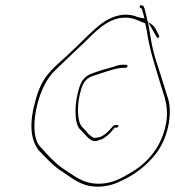

<svg xmlns="http://www.w3.org/2000/svg" viewBox="-20 -714 656 719"><path d="M114 -342C88 -252 94 -192 125 -151C154 -121 183 -89 215 -70L246 -49C274 -30 303 -15 346 -15C376 -15 408 -23 432 -36C483 -58 533 -96 568 -144C613 -206 627 -299 607 -352L592 -400C576 -455 554 -508 545 -568L534 -633L532 -636L531 -641L529 -650V-651C526 -662 522 -683 518 -690C514 -696 505 -694 504 -693C501 -688 503 -685 510 -682H511V-681C512 -677 513 -676 515 -668L521 -645L500 -649C494 -650 491 -652 488 -653C477 -657 464 -659 451 -659C405 -659 365 -633 332 -602C294 -568 277 -548 227 -502C168 -449 137 -424 114 -342ZM116 -190C95 -250 122 -377 173 -436V-437L174 -438C198 -463 274 -534 296 -555C335 -593 383 -648 449 -648C482 -648 499 -635 523 -627H524V-626C526 -616 528 -606 530 -597C540 -527 562 -463 582 -396L597 -348C604 -321 609 -291 602 -253C587 -166 533 -105 474 -70C435 -46 398 -26 350 -26C289 -26 257 -57 220 -80C188 -101 161 -131 134 -161C126 -169 119 -179 116 -190ZM263 -308C262 -268 266 -238 286 -224H287L286 -223C306 -205 320 -176 350 -189L351 -190H353C371 -193 394 -216 408 -234V-236H417C419 -236 423 -239 423 -240C424 -245 423 -246 420 -246H415C409 -246 404 -244 398 -236V-235H397C387 -222 369 -205 352 -200H351L340 -198H330L329 -199C318 -205 310 -213 303 -222C297 -231 282 -239 277 -259C269 -291 270 -333 284 -380C293 -410 307 -423 329 -430C346 -436 363 -441 381 -447C400 -453 422 -460 444 -460H452C453 -460 457 -463 457 -464C458 -470 458 -470 455 -470V-471C438 -473 424 -471 408 -465L407 -464H406C380 -457 355 -450 330 -441L329 -440H328C310 -434 302 -429 289 -413C274 -390 264 -340 263 -308ZM531 -642V-641ZM534 -633H535L534 -634ZM535 -631 564 -580C568 -573 569 -572 569 -572C573 -572 575 -573 576 -576V-581H575C564 -605 558 -619 535 -631Z"/></svg>

Font: Stray Cat
Style: HlCnObl
Weight: 100
Version: Version 1.0